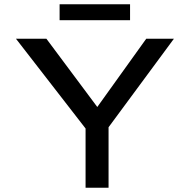

<svg xmlns="http://www.w3.org/2000/svg" viewBox="-20 -882 892 902"><path d="M382 0V-326L397 -259L55 -700H198L450 -362L426 -364L667 -700H797L481 -272L490 -334V0ZM260 -787V-862H591V-787Z"/></svg>

Font: Lexend Mega
Style: Regular
Weight: 400
Designer: Bonnie Shaver-Troup, Thomas Jockin
Foundry: Lexend
Version: Version 1.007